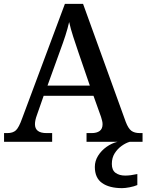

<svg xmlns="http://www.w3.org/2000/svg" viewBox="-20 -734 758 994"><path d="M1 0V-45H18Q47 -45 62.5 -59.5Q78 -74 95 -122L316 -714H410L631 -103Q644 -69 660 -57Q676 -45 704 -45H718V0H428V-45H455Q481 -45 496 -56Q511 -67 511 -91Q511 -100 508.5 -109.5Q506 -119 503 -129L464 -238H206L171 -138Q161 -111 161 -91Q161 -45 221 -45H250V0ZM226 -291H445L386 -463Q372 -504 359 -544Q346 -584 338 -620Q330 -585 318.5 -549.5Q307 -514 291 -471ZM612 240Q546 240 508.5 213.5Q471 187 471 130Q471 99 488 72Q505 45 532 26Q559 7 589 0H652Q631 6 609.5 21.5Q588 37 573.5 60Q559 83 559 115Q559 147 578.5 161Q598 175 628 175Q642 175 657.5 173Q673 171 691 167V224Q675 231 651.5 235.5Q628 240 612 240Z"/></svg>

Font: Noto Serif Hentaigana Medium
Style: Regular
Weight: 500
Designer: Kazuhiro Yamada
Foundry: nipponia
Version: Version 1.000; ttfautohint (v1.8.4.7-5d5b)